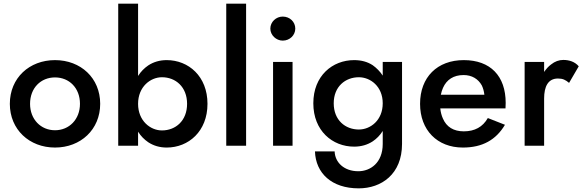

<svg xmlns="http://www.w3.org/2000/svg" viewBox="-20 -800 3202 1054"><path d="M34 -230C34 -89 141 10 282 10C423 10 530 -89 530 -230C530 -372 423 -470 282 -470C141 -470 34 -372 34 -230ZM145 -230C145 -317 204 -375 282 -375C360 -375 419 -317 419 -230C419 -145 360 -85 282 -85C204 -85 145 -145 145 -230Z M738 -780H629V0H738V-77C753 -53 772 -34 794 -19C823 0 857 10 895 10C1015 10 1119 -79 1119 -230C1119 -381 1015 -470 895 -470C857 -470 823 -460 794 -441C772 -426 753 -407 738 -383ZM1007 -230C1007 -137 944 -84 869 -84C806 -84 738 -136 738 -230C738 -324 806 -376 869 -376C944 -376 1007 -323 1007 -230Z M1222 -780V0H1331V-780Z M1464 -643C1464 -607 1496 -577 1532 -577C1571 -577 1601 -607 1601 -643C1601 -680 1571 -709 1532 -709C1496 -709 1464 -680 1464 -643ZM1479 -460V0H1586V-460Z M1709 31C1713 151 1801 234 1949 234C2074 234 2187 156 2187 -10V-460H2081V-385C2066 -408 2047 -427 2026 -442C1997 -461 1963 -470 1924 -470C1805 -470 1700 -384 1700 -233C1700 -82 1805 5 1924 5C1963 5 1997 -5 2026 -24C2047 -38 2066 -57 2081 -81V-10C2081 94 2013 140 1947 140C1869 140 1819 92 1817 31ZM1812 -233C1812 -325 1876 -376 1950 -376C2013 -376 2081 -326 2081 -233C2081 -139 2013 -89 1950 -89C1876 -89 1812 -140 1812 -233Z M2521 10C2628 10 2703 -32 2752 -115L2658 -152C2630 -103 2586 -79 2526 -79C2470 -79 2431 -103 2411 -150C2404 -166 2399 -184 2397 -205H2755C2755 -210 2756 -224 2756 -235C2756 -383 2672 -470 2526 -470C2380 -470 2286 -376 2286 -230C2286 -86 2380 10 2521 10ZM2400 -280C2403 -294 2407 -307 2412 -318C2432 -363 2470 -388 2525 -388C2570 -388 2605 -367 2625 -331C2632 -316 2637 -299 2639 -280Z M2967 -460H2860V0H2967V-259C2967 -324 2988 -369 3043 -369C3070 -369 3085 -361 3104 -345L3157 -436C3136 -461 3105 -471 3072 -471C3049 -471 3026 -463 3005 -446C2990 -435 2978 -421 2967 -405Z"/></svg>

Font: Jost Medium
Style: Regular
Weight: 500
Version: Version 3.710